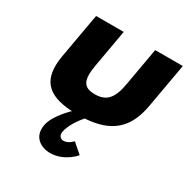

<svg xmlns="http://www.w3.org/2000/svg" viewBox="-253 -980 1552 1601"><g transform="rotate(30 523.0 -179.0)"><path d="M291 235C268 366 370 412 448 412C586 412 673 304 673 304L580 223C580 223 541 268 495 268C470 268 443 247 450 209C464 132 525 54 556 18C801 2 928 -105 970 -341L1046 -770H780L716 -407C690 -257 638 -199 527 -199C416 -199 387 -257 413 -407L477 -770H211L135 -341C93 -102 185 5 433 18C376 74 304 160 291 235Z"/></g></svg>

Font: Hussar Dziwak
Style: Kur
Weight: 400
Version: Version 1.022